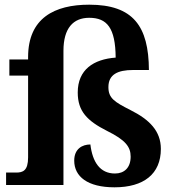

<svg xmlns="http://www.w3.org/2000/svg" viewBox="-20 -790 746 820"><path d="M469 10C594 10 667 -47 667 -154C667 -230 619 -279 537 -320C468 -355 443 -371 443 -418C443 -472 483 -491 548 -491H616C615 -678 549 -770 361 -770C213 -770 100 -713 100 -546V-536H20V-467H100V-118C100 -61 78 -53 49 -53H6V0H251V-573C251 -670 293 -714 361 -714C437 -714 473 -671 474 -544C380 -537 312 -493 312 -395C312 -315 352 -274 437 -231C516 -192 538 -163 538 -121C538 -73 510 -49 471 -49C407 -49 375 -98 366 -173C331 -173 297 -154 297 -104C297 -36 354 10 469 10Z"/></svg>

Font: Noto Serif Telugu
Style: Bold
Weight: 700
Designer: Jelle Bosma - Monotype Design Team
Foundry: Monotype Imaging Inc.
Version: Version 2.005